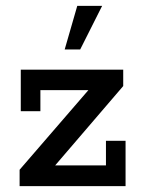

<svg xmlns="http://www.w3.org/2000/svg" viewBox="-20 -636 484 656"><path d="M47 0V-56L307 -357L320 -328H118V-256H51V-398H401V-342L142 -40L130 -71H342V-155H409V0ZM201 -467 244 -616H329L254 -467Z"/></svg>

Font: Rokkitt SemiBold Medium
Style: Regular
Weight: 500
Version: Version 3.103